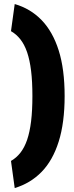

<svg xmlns="http://www.w3.org/2000/svg" viewBox="-20 -792 367 958"><path d="M53.4 146.3 34.8 11Q61.6 -4.2 81.8 -29.9Q102 -55.6 115.3 -94.2Q128.5 -132.8 135.1 -186.7Q141.7 -240.6 141.7 -312.8Q141.7 -385.2 135.1 -438.9Q128.5 -492.7 115.3 -531.3Q102 -569.9 81.8 -595.6Q61.6 -621.4 34.8 -636.5L53.4 -771.8Q131.6 -749.3 187.4 -691.9Q243.1 -634.4 272.8 -540.6Q302.5 -446.9 302.5 -312.8Q302.5 -179.6 272.8 -85.4Q243.1 8.9 187.4 65.8Q131.6 122.8 53.4 146.3Z"/></svg>

Font: Changa
Style: Regular
Weight: 400
Designer: Eduardo Rodriguez Tunni
Foundry: Eduardo Rodriguez Tunni
Version: Version 3.003